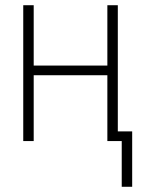

<svg xmlns="http://www.w3.org/2000/svg" viewBox="-20 -540 540 735"><path d="M446 175V0H391V-252H109V0H69V-520H109V-289H391V-520H431V-37H486V175Z"/></svg>

Font: Iosevka Curly Extralight
Style: Regular
Weight: 200
Monospace: yes
Designer: Belleve Invis
Foundry: Belleve Invis
Version: Version 22.1.2; ttfautohint (v1.8.4)